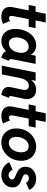

<svg xmlns="http://www.w3.org/2000/svg" viewBox="1102 -1822 727 2972"><g transform="rotate(90 1466.0 -335.5)"><path d="M240.2 7.8Q178.7 7.8 142.6 -15.1Q106.4 -38.1 93.7 -76.4Q81.1 -114.7 89.8 -160.2L192.9 -679.2H327.1L228 -174.8Q221.7 -142.6 230.2 -126.7Q238.8 -110.8 258.8 -110.8Q272.5 -110.8 285.2 -116.2Q297.9 -121.6 304.2 -126L349.1 -17.1Q329.6 -7.8 299.3 0Q269 7.8 240.2 7.8ZM56.2 -415.5 77.6 -522.9H415L393.6 -415.5Z M614.4 7.8Q559.1 7.8 516.7 -19Q474.4 -45.9 450.6 -95.6Q426.8 -145.3 426.8 -213.2Q426.8 -273.5 445 -330.2Q463.2 -387 496.5 -432.4Q529.9 -477.8 576.5 -504.3Q623.2 -530.9 680.1 -530.9Q736.4 -530.9 776.2 -503.9Q816 -476.8 834.2 -430.4L763.7 -448.9H881.5L818.4 -405.2L842.1 -523.1H968.6L897.2 -168.1Q891.9 -142.8 895.8 -127.2Q899.6 -111.6 920.1 -104.8L873.9 7.8Q841.6 0.5 816.2 -14.8Q790.8 -30.1 776.7 -51.2Q762.5 -72.4 764.8 -96.4L828.8 -65.2H706.8L797.4 -106.2Q764.1 -50.7 717.8 -21.4Q671.5 7.8 614.4 7.8ZM652.1 -107.9Q684 -107.9 710.7 -124.2Q737.4 -140.5 756.8 -168Q776.3 -195.5 786.9 -229.9Q797.5 -264.4 797.5 -300.7Q797.5 -354.7 772.2 -385.3Q746.9 -415.8 702.7 -415.8Q670.3 -415.8 643.8 -400Q617.2 -384.2 598 -357.3Q578.8 -330.5 568.6 -296.5Q558.5 -262.4 558.5 -225.8Q558.5 -171.2 583.6 -139.5Q608.8 -107.9 652.1 -107.9Z M1447.9 8.2Q1399.5 0.8 1370.4 -18.3Q1341.2 -37.4 1331.1 -68.7Q1321.1 -99.9 1330 -143.1L1368.8 -323.9Q1379.1 -371.9 1359 -395.1Q1338.9 -418.3 1305.9 -418.3Q1277.3 -418.3 1253.8 -402.4Q1230.3 -386.5 1213.6 -357.2Q1196.9 -327.9 1188.7 -287.5L1130.7 0H995.9L1100.5 -523.1H1230.6L1216.9 -455.5H1235.7L1191.5 -408.8Q1219.9 -470.2 1265.4 -500.6Q1311 -530.9 1368.9 -530.9Q1419.3 -530.9 1455 -507.5Q1490.6 -484.2 1505.6 -442.1Q1520.5 -400.1 1508.5 -344L1470.2 -164.3Q1463.4 -133.9 1469.5 -121.4Q1475.5 -108.9 1494.1 -104.4Z M1779.8 7.8Q1718.3 7.8 1682.1 -15.1Q1646 -38.1 1633.3 -76.4Q1620.6 -114.7 1629.4 -160.2L1732.4 -679.2H1866.7L1767.6 -174.8Q1761.2 -142.6 1769.8 -126.7Q1778.3 -110.8 1798.3 -110.8Q1812 -110.8 1824.7 -116.2Q1837.4 -121.6 1843.8 -126L1888.7 -17.1Q1869.1 -7.8 1838.9 0Q1808.6 7.8 1779.8 7.8ZM1595.7 -415.5 1617.2 -522.9H1954.6L1933.1 -415.5Z M2184.5 7.8Q2117.9 7.8 2069.3 -22.5Q2020.6 -52.9 1994.2 -105.7Q1967.7 -158.6 1967.7 -226.4Q1967.7 -286.8 1988.4 -341.6Q2009.1 -396.4 2047 -439Q2084.9 -481.6 2136.4 -506.3Q2187.9 -530.9 2249.6 -530.9Q2316.5 -530.9 2365.7 -501.2Q2414.9 -471.6 2441.6 -419.6Q2468.3 -367.7 2468.3 -300Q2468.3 -239.7 2447.3 -184.5Q2426.2 -129.2 2388 -85.9Q2349.7 -42.6 2297.9 -17.4Q2246 7.8 2184.5 7.8ZM2191.9 -107.9Q2225.4 -107.9 2252.4 -124.6Q2279.4 -141.3 2298.5 -169Q2317.6 -196.8 2327.6 -230.7Q2337.7 -264.7 2337.7 -298.9Q2337.7 -334.1 2326.8 -360.3Q2316 -386.6 2295 -400.9Q2274 -415.2 2243.2 -415.2Q2209.3 -415.2 2182.4 -398.6Q2155.5 -382 2136.8 -354.3Q2118 -326.6 2108.2 -292.9Q2098.4 -259.1 2098.4 -224.9Q2098.4 -189.7 2109 -163.3Q2119.7 -136.9 2140.5 -122.4Q2161.4 -107.9 2191.9 -107.9Z M2688 7.8Q2639.6 7.8 2598.6 -9.8Q2557.6 -27.3 2530 -55.9Q2502.4 -84.5 2493.2 -118.2L2607.4 -167Q2615.7 -144 2639.2 -124Q2662.6 -104 2693.4 -104Q2711.4 -104 2726.1 -111.6Q2740.7 -119.1 2749.3 -131.3Q2757.8 -143.6 2757.8 -157.7Q2757.8 -176.3 2743.7 -188Q2729.5 -199.7 2707 -209.2Q2684.6 -218.7 2659.4 -229.7Q2634.3 -240.7 2611.8 -257.3Q2589.4 -273.9 2575.2 -299.8Q2561 -325.7 2561 -365.2Q2561 -415.5 2585.4 -452.6Q2609.9 -489.7 2651.6 -510.3Q2693.4 -530.8 2745.1 -530.8Q2814.9 -530.8 2860.1 -498Q2905.3 -465.3 2918 -421.9L2808.1 -374Q2799.3 -391.1 2782 -405Q2764.6 -418.9 2738.8 -418.9Q2710.5 -418.9 2693.8 -402.8Q2677.2 -386.7 2677.2 -367.7Q2677.2 -349.1 2691.9 -337.6Q2706.5 -326.2 2729.7 -317.4Q2752.9 -308.6 2778.8 -298.6Q2804.7 -288.6 2827.9 -272.9Q2851.1 -257.3 2865.7 -232.2Q2880.4 -207 2880.4 -167.5Q2880.4 -117.2 2855 -77.4Q2829.6 -37.6 2786.1 -14.9Q2742.7 7.8 2688 7.8Z"/></g></svg>

Font: Reddit Sans
Style: Italic
Weight: 400
Italic angle: -11.25°
Designer: Stephen Hutchings
Version: Version 1.013